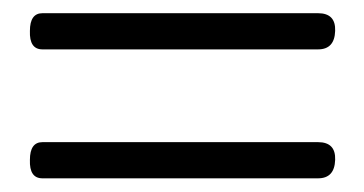

<svg xmlns="http://www.w3.org/2000/svg" viewBox="-20 -501 540 285"><path d="M452.1 -290H43Q24.4 -290 24.4 -263.7Q23.4 -236.3 43 -236.3H452.1Q476.6 -236.3 477.5 -263.7Q478.5 -290 452.1 -290ZM452.1 -481.4H43Q24.4 -481.4 24.4 -455.1Q23.4 -427.7 43 -427.7H452.1Q476.6 -427.7 477.5 -455.1Q478.5 -481.4 452.1 -481.4Z"/></svg>

Font: GulimChe
Style: Regular
Weight: 400
Monospace: yes
Version: Version 2.21